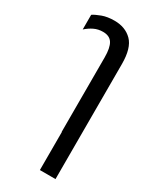

<svg xmlns="http://www.w3.org/2000/svg" viewBox="-195 -616 714 873"><g transform="rotate(30 162.0 -179.0)"><path d="M177 0V-391Q177 -441 162.5 -464.5Q148 -488 113 -488Q88 -488 67 -478Q46 -468 27 -451V-528Q42 -538 69 -548Q96 -558 133 -558Q190 -558 225 -523Q260 -488 260 -404V200H178V0Z"/></g></svg>

Font: Noto Sans Thai ExtCond
Style: Regular
Weight: 400
Width: 2
Designer: Monotype Design Team
Foundry: Monotype Imaging Inc.
Version: Version 2.002; ttfautohint (v1.8.4.7-5d5b)